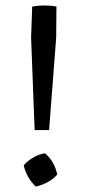

<svg xmlns="http://www.w3.org/2000/svg" viewBox="-20 -682 311 704"><path d="M187 -658 186 -544 160 -205H107L94 -544L98 -658Q109 -660 120 -661Q131 -662 142 -662Q154 -662 165.5 -661Q177 -660 187 -658ZM145 -120Q161 -107 173 -86.5Q185 -66 190 -42Q175 -25 153.5 -13.5Q132 -2 111 2Q94 -14 82.5 -35Q71 -56 67 -76Q82 -93 103 -105Q124 -117 145 -120Z"/></svg>

Font: Piazzolla 24pt Medium
Style: Regular
Weight: 500
Designer: Juan Pablo del Peral
Foundry: Huerta Tipografica
Version: Version 2.005